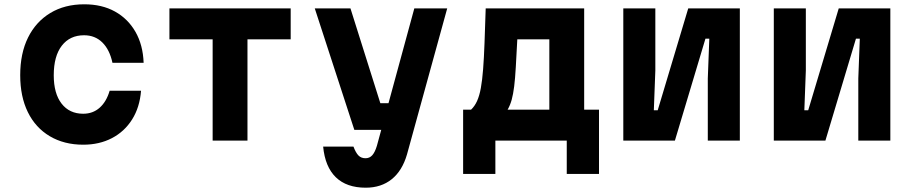

<svg xmlns="http://www.w3.org/2000/svg" viewBox="-20 -654 4240 893"><path d="M367 19Q278 19 211.5 -20.5Q145 -60 109.5 -132.5Q74 -205 74 -304Q74 -406 110.5 -479.5Q147 -553 214 -593.5Q281 -634 372 -634Q454 -634 514.5 -600.5Q575 -567 610 -506Q645 -445 648 -362H503Q490 -423 456 -456.5Q422 -490 371 -490Q305 -490 267.5 -441.5Q230 -393 230 -304Q230 -219 266.5 -172Q303 -125 367 -125Q412 -125 443.5 -153Q475 -181 490 -232H636Q630 -155 594.5 -98.5Q559 -42 500.5 -11.5Q442 19 367 19Z M969 0V-471H768V-615H1332V-471H1131V0Z M1444 -615H1610L1749 -174H1837L1804 -50H1628ZM2060 -615 1873 64Q1851 140 1802 179.5Q1753 219 1681 219Q1592 219 1542 170.5Q1492 122 1483 28H1624Q1635 57 1647.5 69.5Q1660 82 1680 82Q1699 82 1711.5 68Q1724 54 1733 24L1907 -615Z M2134 155V-144H2171Q2188 -160 2199 -184.5Q2210 -209 2216.5 -245Q2223 -281 2227 -332.5Q2231 -384 2233.5 -453.5Q2236 -523 2239 -615H2697V-144H2766V155H2616V0H2284V155ZM2341 -144H2535V-471H2386Q2382 -395 2379 -342Q2376 -289 2371.5 -252.5Q2367 -216 2360 -190.5Q2353 -165 2341 -144Z M2879 0V-615H3028V-326L3021 -141H3039L3181 -615H3421V0H3272V-289L3279 -474H3261L3119 0Z M3579 0V-615H3728V-326L3721 -141H3739L3881 -615H4121V0H3972V-289L3979 -474H3961L3819 0Z"/></svg>

Font: Martian Mono
Style: Bold
Weight: 700
Designer: Roman Shamin
Foundry: Evil Martians
Version: Version 1.000